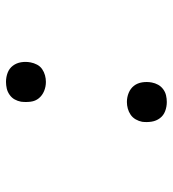

<svg xmlns="http://www.w3.org/2000/svg" viewBox="12 -580 576 640"><g transform="rotate(90 300.0 -260.0)"><path d="M253 8Q237 8 222.5 2.5Q208 -3 199 -15Q190 -27 187.5 -42.5Q185 -58 188 -74Q190 -85 195.5 -95.5Q201 -106 210.5 -112.5Q220 -119 231 -122Q242 -125 253 -125Q269 -125 283.5 -119Q298 -113 307.5 -101.5Q317 -90 319 -74Q321 -58 319 -42Q317 -31 311.5 -21Q306 -11 296 -4Q286 3 275 5.5Q264 8 253 8ZM320 -395Q304 -395 289.5 -401Q275 -407 266 -418.5Q257 -430 254.5 -446Q252 -462 255 -478Q257 -489 262.5 -499Q268 -509 277.5 -516Q287 -523 298 -525.5Q309 -528 320 -528Q336 -528 350.5 -522.5Q365 -517 374 -505Q383 -493 385.5 -477.5Q388 -462 386 -446Q384 -435 378 -424.5Q372 -414 362.5 -407.5Q353 -401 342 -398Q331 -395 320 -395Z"/></g></svg>

Font: Iosevka Light Extended
Style: Italic
Weight: 300
Width: 7
Italic angle: -9°
Monospace: yes
Designer: Belleve Invis
Foundry: Belleve Invis
Version: Version 32.5.0; ttfautohint (v1.8.4)